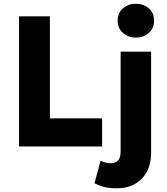

<svg xmlns="http://www.w3.org/2000/svg" viewBox="-20 -788 901 1033"><path d="M82.5 0V-700H248.5V-151.5H529.5V0ZM610 225Q570.5 225 543.2 218.8Q516 212.5 488.5 198L521 76.5Q534 83 546.5 86.5Q559 90 574.5 90Q603 90 616 74.2Q629 58.5 629 27V-510H793V37.5Q793 93.5 770.2 135.8Q747.5 178 706.2 201.5Q665 225 610 225ZM711 -585.5Q671.5 -585.5 642.2 -610.2Q613 -635 613 -677Q613 -719 642.2 -743.5Q671.5 -768 711 -768Q751 -768 780 -743.5Q809 -719 809 -677Q809 -635 780 -610.2Q751 -585.5 711 -585.5Z"/></svg>

Font: Geologica Cursive
Style: Bold
Weight: 700
Designer: Sindre Bremnes, Frode Helland
Foundry: Monokrom Skriftforlag AS
Version: Version 1.010;gftools[0.9.28]